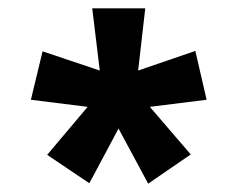

<svg xmlns="http://www.w3.org/2000/svg" viewBox="-20 -781 570 460"><path d="M335 -341 437 -411 339 -525 475 -542 448 -659 311 -612 328 -761H201L219 -612L82 -658L54 -542L190 -525L93 -410L194 -342L264 -473Z"/></svg>

Font: Noto Sans Mono Condensed ExtraBold
Style: Regular
Weight: 800
Width: 3
Designer: Monotype Design Team
Foundry: Monotype Imaging Inc.
Version: Version 2.014